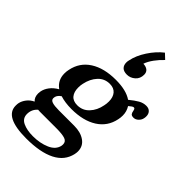

<svg xmlns="http://www.w3.org/2000/svg" viewBox="-312 -953 1215 1215"><g transform="rotate(45 295.5 -345.5)"><path d="M281 -631Q281 -643 284 -653Q294 -704 329.5 -758.5Q365 -813 410 -848L444 -816Q418 -792 395.5 -761.5Q373 -731 363 -702Q388 -701 402 -689.5Q416 -678 416 -656Q416 -621 392 -600Q368 -579 338 -579Q309 -579 295 -593Q281 -607 281 -631ZM612 -480Q612 -468 610 -461Q607 -444 592.5 -430Q578 -416 560 -416Q543 -416 537 -424Q531 -432 529 -446Q527 -455 524.5 -459.5Q522 -464 515 -464Q507 -464 484 -444Q503 -414 503 -378Q503 -358 499 -341Q483 -262 416 -219.5Q349 -177 244 -177Q187 -177 143 -191Q114 -172 114 -145Q114 -128 134 -121.5Q154 -115 193 -115H331Q389 -115 426 -89Q463 -63 463 -16Q463 -5 460 9Q444 83 371 120Q298 157 173 157Q-21 157 -21 57Q-21 41 -19 33Q-14 10 2.5 -11.5Q19 -33 46 -46Q25 -64 25 -98Q25 -106 27 -118Q32 -144 50.5 -168.5Q69 -193 101 -211Q53 -245 53 -305Q53 -324 57 -341Q73 -421 140 -464Q207 -507 312 -507Q406 -507 456 -472Q489 -499 513.5 -513Q538 -527 565 -527Q587 -527 599.5 -514Q612 -501 612 -480ZM378 -379Q378 -417 359 -439.5Q340 -462 303 -462Q256 -462 224.5 -428Q193 -394 182 -341Q178 -324 178 -304Q178 -265 196.5 -242.5Q215 -220 253 -220Q300 -220 332 -254Q364 -288 374 -341Q378 -358 378 -379ZM116 -24Q103 -24 98 -25Q67 2 67 44Q67 83 103 100Q139 117 193 117Q256 117 305.5 95.5Q355 74 364 31Q365 27 365 19Q365 -7 340 -15.5Q315 -24 262 -24Z"/></g></svg>

Font: Trirong SemiBold
Style: Italic
Weight: 600
Italic angle: -12°
Designer: Katatrad Team
Foundry: CadsonDemak
Version: Version 1.001